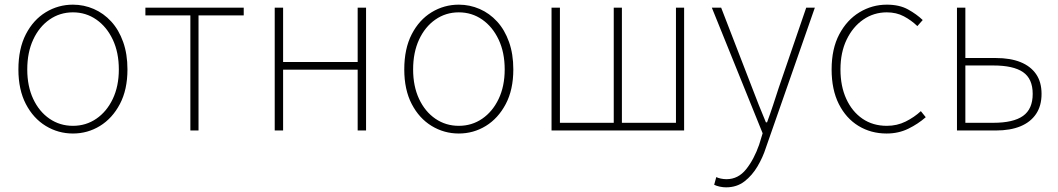

<svg xmlns="http://www.w3.org/2000/svg" viewBox="-20 -560 4540 824"><path d="M293 13Q230 13 176.5 -19.5Q123 -52 91 -113.5Q59 -175 59 -262Q59 -351 91 -413Q123 -475 176.5 -507.5Q230 -540 293 -540Q340 -540 382.5 -521.5Q425 -503 457.5 -467.5Q490 -432 508.5 -380Q527 -328 527 -262Q527 -175 494.5 -113.5Q462 -52 409 -19.5Q356 13 293 13ZM293 -20Q349 -20 393.5 -50.5Q438 -81 464 -135.5Q490 -190 490 -262Q490 -335 464 -390Q438 -445 393.5 -476Q349 -507 293 -507Q237 -507 192.5 -476Q148 -445 122.5 -390Q97 -335 97 -262Q97 -190 122.5 -135.5Q148 -81 192.5 -50.5Q237 -20 293 -20Z M797 0V-494H604V-527H1026V-494H832V0Z M1159 0V-527H1195V-294H1515V-527H1551V0H1515V-261H1195V0Z M1949 13Q1886 13 1832.5 -19.5Q1779 -52 1747 -113.5Q1715 -175 1715 -262Q1715 -351 1747 -413Q1779 -475 1832.5 -507.5Q1886 -540 1949 -540Q1996 -540 2038.5 -521.5Q2081 -503 2113.5 -467.5Q2146 -432 2164.5 -380Q2183 -328 2183 -262Q2183 -175 2150.5 -113.5Q2118 -52 2065 -19.5Q2012 13 1949 13ZM1949 -20Q2005 -20 2049.5 -50.5Q2094 -81 2120 -135.5Q2146 -190 2146 -262Q2146 -335 2120 -390Q2094 -445 2049.5 -476Q2005 -507 1949 -507Q1893 -507 1848.5 -476Q1804 -445 1778.5 -390Q1753 -335 1753 -262Q1753 -190 1778.5 -135.5Q1804 -81 1848.5 -50.5Q1893 -20 1949 -20Z M2347 0V-527H2383V-33H2614V-527H2649V-33H2881V-527H2916V0Z M3096 244Q3083 244 3069 241Q3055 238 3045 233L3054 200Q3062 204 3074 206.5Q3086 209 3098 209Q3148 209 3182 166.5Q3216 124 3238 61L3253 12L3035 -527H3075L3208 -183Q3221 -149 3236.5 -109.5Q3252 -70 3267 -35H3272Q3285 -70 3298 -109.5Q3311 -149 3322 -183L3440 -527H3477L3267 74Q3254 115 3231 154Q3208 193 3175 218.5Q3142 244 3096 244Z M3785 13Q3718 13 3664.5 -19.5Q3611 -52 3580 -113.5Q3549 -175 3549 -262Q3549 -351 3582 -413Q3615 -475 3669 -507.5Q3723 -540 3786 -540Q3840 -540 3877 -519.5Q3914 -499 3940 -474L3917 -448Q3891 -473 3859 -490Q3827 -507 3786 -507Q3730 -507 3685 -476Q3640 -445 3613.5 -390Q3587 -335 3587 -262Q3587 -190 3612 -135.5Q3637 -81 3681.5 -50.5Q3726 -20 3786 -20Q3830 -20 3867 -38.5Q3904 -57 3932 -83L3953 -57Q3920 -28 3878 -7.5Q3836 13 3785 13Z M4087 0V-527H4123V-311H4254Q4316 -311 4359.5 -293.5Q4403 -276 4426.5 -242Q4450 -208 4450 -157Q4450 -106 4426.5 -71Q4403 -36 4359.5 -18Q4316 0 4254 0ZM4123 -33H4243Q4329 -33 4370.5 -62.5Q4412 -92 4412 -157Q4412 -222 4370.5 -250.5Q4329 -279 4243 -279H4123Z"/></svg>

Font: Shanggu Sans SC VF
Style: Regular
Weight: 250
Designer: GuiWonder
Version: Version 1.021